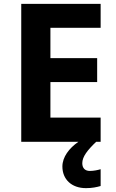

<svg xmlns="http://www.w3.org/2000/svg" viewBox="-20 -734 600 994"><path d="M406 111C406 77 433 43 478 0H501V-125H241V-309H483V-433H241V-590H501V-714H90V0H386C338 33 303 79 303 128C303 194 350 240 425 240C457 240 480 235 501 229V142C488 146 466 151 445 151C422 151 406 138 406 111Z"/></svg>

Font: Noto Sans Bassa Vah
Style: Bold
Weight: 700
Designer: Monotype Design Team
Foundry: Monotype Imaging Inc.
Version: Version 2.002